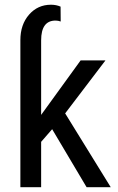

<svg xmlns="http://www.w3.org/2000/svg" viewBox="-20 -780 491 800"><path d="M197.3 -241.7 151.4 -189V0H64.9V-612.8Q64.9 -677.7 101.1 -719Q137.2 -760.3 192.4 -760.3Q214.4 -760.3 232.4 -752.4L232.9 -690.4Q222.2 -694.3 211.4 -694.3Q151.4 -694.3 151.4 -611.8V-301.3L315.9 -528.3H419.4L251.5 -307.6L441.4 0H340.8Z"/></svg>

Font: Roboto Condensed
Style: Regular
Weight: 400
Designer: Google
Version: Version 2.001047; 2015